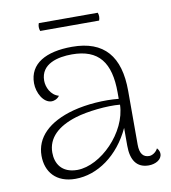

<svg xmlns="http://www.w3.org/2000/svg" viewBox="-75 -696 688 773"><g transform="rotate(-10 269.0 -309.5)"><path d="M376 -599C380 -610 380 -621 376 -631H135C131 -621 131 -610 135 -599ZM516 -52C508 -36 492 -27 480 -27C456 -27 442 -43 442 -80V-300C442 -441 381 -514 250 -514C143 -514 74 -476 74 -396C74 -357 98 -312 132 -312C140 -312 155 -316 164 -329C131 -338 116 -373 116 -399C116 -468 187 -484 244 -484C354 -484 399 -423 399 -301V-275C340 -281 269 -276 212 -261C108 -233 53 -177 53 -103C53 -37 93 12 172 12C262 12 351 -50 400 -156V-83C400 -24 423 10 472 10C499 10 526 -4 526 -28C526 -35 524 -43 516 -52ZM186 -22C121 -22 98 -64 98 -108C98 -168 142 -209 217 -232C265 -247 348 -256 400 -251C397 -138 282 -23 186 -22Z"/></g></svg>

Font: Arima Koshi ExtraLight
Style: Regular
Weight: 275
Designer: Joana Correia and Natanael Gama
Foundry: NDISCOVER
Version: Version 1.019;PS 001.019;hotconv 1.0.88;makeotf.lib2.5.64775